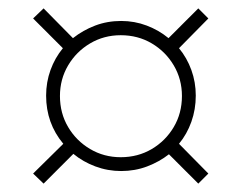

<svg xmlns="http://www.w3.org/2000/svg" viewBox="-20 -588 539 458"><path d="M84 -150 59 -174 131 -245Q90 -294 90 -360Q90 -392 100.5 -421Q111 -450 130 -473L59 -544L84 -568L154 -497Q178 -516 207 -527Q236 -538 269 -538Q301 -538 330 -527Q359 -516 382 -497L453 -568L477 -544L407 -473Q426 -450 436.5 -421Q447 -392 447 -360Q447 -327 436.5 -297.5Q426 -268 407 -245L477 -174L453 -150L383 -220Q360 -202 331 -191Q302 -180 269 -180Q237 -180 207.5 -191Q178 -202 155 -221ZM268 -213Q309 -213 342 -232.5Q375 -252 394.5 -285Q414 -318 414 -359Q414 -399 394.5 -432Q375 -465 342 -484.5Q309 -504 268 -504Q228 -504 195 -484.5Q162 -465 142.5 -432Q123 -399 123 -359Q123 -318 142.5 -285Q162 -252 195 -232.5Q228 -213 268 -213Z"/></svg>

Font: Noto Serif Display SemiCondensed ExtraLight
Style: Italic
Weight: 200
Width: 4
Italic angle: -12°
Designer: Monotype Design Team
Foundry: Monotype Imaging Inc.
Version: Version 2.009